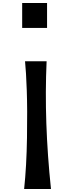

<svg xmlns="http://www.w3.org/2000/svg" viewBox="-20 -1253 478 1273"><path d="M127 -1068V-1233H292V-1068ZM140 0Q156 -151 159 -340Q162 -529 157.5 -654Q153 -779 146 -847H289Q271 -446 318 0Z"/></svg>

Font: OpenDyslexic
Style: Regular
Weight: 400
Designer: Abbie Gonzalez
Version: Version 0.920;hotconv 1.0.109;makeotfexe 2.5.65596